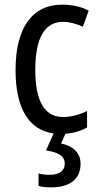

<svg xmlns="http://www.w3.org/2000/svg" viewBox="-20 -567 427 827"><path d="M327 138C327 91 295 62 243 51L262 9C296 7 329 -3 355 -18V-89C323 -73 288 -63 251 -63C172 -63 132 -131 132 -266C132 -403 172 -473 252 -473C279 -473 310 -464 337 -452L362 -521C333 -537 294 -547 248 -547C119 -547 47 -448 47 -265C47 -97 106 -7 211 8L178 81C227 88 259 103 259 138C259 168 237 186 192 186C176 186 159 184 146 180V234C159 238 178 240 200 240C282 240 327 204 327 138Z"/></svg>

Font: Noto Sans Georgian Condensed
Style: Regular
Weight: 400
Width: 3
Designer: Monotype Design Team, Akaki Razmadze
Foundry: Google LLC
Version: Version 2.005